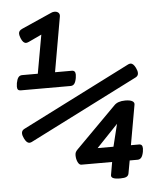

<svg xmlns="http://www.w3.org/2000/svg" viewBox="-55 -727 710 883"><g transform="rotate(-5 300.0 -286.0)"><path d="M43.5 -334Q35.2 -334 31.2 -338.4Q27.3 -342.8 27.3 -352.5Q27.3 -359.4 28.8 -368.7Q32.2 -386.7 38.6 -395Q44.9 -403.3 56.2 -403.3H128.4L160.2 -581.1L99.6 -552.7Q91.8 -549.3 87.4 -549.3Q80.6 -549.3 74.7 -554.9Q68.8 -560.5 63.5 -573.7Q58.6 -586.9 58.6 -593.8Q58.6 -601.6 62.7 -606.7Q66.9 -611.8 75.7 -615.7L214.4 -677.2Q221.2 -680.7 230 -680.7Q239.7 -680.7 246.3 -675.5Q252.9 -670.4 252.9 -661.1Q252.9 -657.7 252.4 -656.2L208 -403.3H285.6Q302.2 -403.3 302.2 -383.8Q302.2 -377.4 300.8 -368.7Q297.4 -350.1 291 -342Q284.7 -334 273.4 -334ZM587.4 -366.2Q587.4 -353.5 575.2 -347.2L72.8 -92.8Q66.9 -90.3 62.5 -90.3Q49.8 -90.3 39.1 -112.3Q32.2 -126 32.2 -136.7Q32.2 -149.4 44.4 -155.8L546.9 -410.2Q552.7 -412.6 557.1 -412.6Q569.8 -412.6 580.6 -390.6Q587.4 -377 587.4 -366.2ZM580.1 -18.6Q580.1 -12.7 578.6 -3.9Q575.2 14.2 568.6 22.5Q562 30.8 550.8 30.8H514.6L503.9 89.8Q502 100.1 493.4 104.7Q484.9 109.4 464.4 109.4Q440.9 109.4 431.2 104.5Q421.4 99.6 423.3 89.8L433.6 30.8H291.5Q281.7 30.8 275.1 16.8Q268.6 2.9 268.6 -14.6Q268.6 -22.5 271.2 -28.3Q273.9 -34.2 280.3 -40.5L466.3 -227.5Q482.9 -245.6 518.1 -245.6Q540 -245.6 550.5 -239.5Q561 -233.4 559.1 -223.1L526.4 -38.6H563.5Q572.3 -38.6 576.2 -33.7Q580.1 -28.8 580.1 -18.6ZM471.2 -142.1 372.6 -38.6H445.8Z"/></g></svg>

Font: Courier Prime Sans
Style: Bold Italic
Weight: 700
Italic angle: -10°
Designer: Alan Dague-Greene
Foundry: Quote-Unquote Apps
Version: Version 3.020